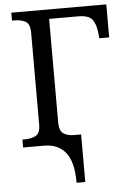

<svg xmlns="http://www.w3.org/2000/svg" viewBox="-61 -758 683 1013"><g transform="rotate(-5 280.5 -252.0)"><path d="M303 210Q303 99 263 49.5Q223 0 149 0H38V-42H51Q85 -42 109 -54.5Q133 -67 133 -114V-600Q133 -647 109 -659.5Q85 -672 51 -672H38V-714H541V-539H489L485 -574Q480 -616 461.5 -640Q443 -664 385 -664H234V-114Q234 -72 255 -57Q276 -42 311 -42H349V210Z"/></g></svg>

Font: NotoSerif-Regular
Style: Regular
Weight: 400
Designer: Monotype Design Team
Foundry: Monotype Imaging Inc.
Version: Version 2.007; ttfautohint (v1.8) -l 8 -r 50 -G 200 -x 14 -D